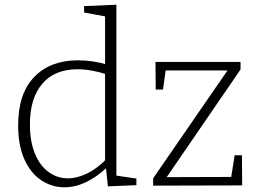

<svg xmlns="http://www.w3.org/2000/svg" viewBox="-20 -788 1096 815"><path d="M254 7Q199 7 154 -23.5Q109 -54 83 -113Q57 -172 57 -256Q57 -391 125.5 -461.5Q194 -532 311 -532Q341 -532 372.5 -527.5Q404 -523 438 -513L426 -507V-727L434 -717L337 -735V-762L474 -768V-33L465 -44L559 -30V-2L438 3L429 -82L436 -79Q390 -36 344.5 -14.5Q299 7 254 7ZM268 -31Q307 -31 349.5 -51.5Q392 -72 433 -114L426 -95V-485L434 -472Q366 -494 309 -494Q212 -494 159.5 -432.5Q107 -371 107 -260Q107 -188 128 -136.5Q149 -85 186 -58Q223 -31 268 -31ZM1007 -129 1008 -1 630 0V-31L954 -501L962 -489H669L685 -503L672 -408H641L640 -525H1001V-493L678 -22L674 -36L975 -37L959 -21L976 -129Z"/></svg>

Font: Bitter Thin Light
Style: Regular
Weight: 300
Version: Version 2.002